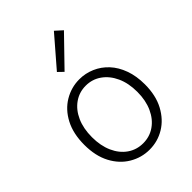

<svg xmlns="http://www.w3.org/2000/svg" viewBox="-243 -954 1080 1080"><g transform="rotate(-45 297.0 -414.0)"><path d="M297 13Q233 13 177.5 -20Q122 -53 89 -115.5Q56 -178 56 -266Q56 -355 89 -418Q122 -481 177.5 -514Q233 -547 297 -547Q345 -547 389 -528Q433 -509 466.5 -473Q500 -437 519 -384.5Q538 -332 538 -266Q538 -178 504.5 -115.5Q471 -53 416.5 -20Q362 13 297 13ZM297 -38Q349 -38 390 -66.5Q431 -95 454.5 -146.5Q478 -198 478 -266Q478 -335 454.5 -386.5Q431 -438 390 -467Q349 -496 297 -496Q245 -496 204 -467Q163 -438 140 -386.5Q117 -335 117 -266Q117 -198 140 -146.5Q163 -95 204 -66.5Q245 -38 297 -38ZM268 -635 237 -665 389 -841 431 -803Z"/></g></svg>

Font: Noto Sans JP Thin Light
Style: Regular
Weight: 300
Version: Version 2.004-H2;hotconv 1.0.118;makeotfexe 2.5.65603